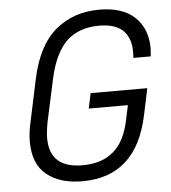

<svg xmlns="http://www.w3.org/2000/svg" viewBox="-51 -746 712 801"><g transform="rotate(-5 304.5 -345.5)"><path d="M57.6 -175.8Q57.6 -212.9 67.4 -255.9L105.5 -434.6Q134.8 -572.3 210 -635.7Q285.2 -699.2 393.6 -699.2Q491.2 -699.2 542 -651.4Q593.8 -602.5 593.8 -519.5Q593.8 -511.7 592.8 -506.8Q591.8 -501 591.8 -486.3H518.6L519.5 -512.7Q519.5 -570.3 487.3 -601.6Q454.1 -632.8 387.7 -632.8Q304.7 -632.8 252.9 -585.9Q201.2 -537.1 177.7 -431.6L138.7 -252Q130.9 -210 130.9 -183.6Q130.9 -58.6 268.6 -58.6Q349.6 -58.6 398.4 -100.6Q447.3 -141.6 465.8 -232.4L478.5 -292H314.5L328.1 -355.5H565.4L542 -245.1Q489.3 7.8 262.7 7.8Q168 7.8 113.3 -37.1Q57.6 -81.1 57.6 -175.8Z"/></g></svg>

Font: Dinish
Style: Italic
Weight: 400
Italic angle: -12°
Designer: Bert Driehuis
Foundry: Playbeing
Version: Version 3.002; git-62d0f29-release